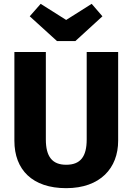

<svg xmlns="http://www.w3.org/2000/svg" viewBox="-20 -964 691 1001"><path d="M325 -860 192 -944 135 -879 277 -750H373L514 -879L458 -944ZM596 -693H432V-237C432 -148 400 -105 325 -105C252 -105 219 -148 219 -237V-693H55V-230C55 -79 149 17 325 17C503 17 596 -88 596 -230Z"/></svg>

Font: Fira Sans
Style: Bold
Weight: 700
Designer: Carrois Corporate & Edenspiekermann AG
Foundry: Carrois Corporate GbR & Edenspiekermann AG
Version: Version 4.203